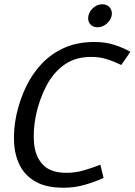

<svg xmlns="http://www.w3.org/2000/svg" viewBox="-20 -871 632 901"><path d="M292 -60Q333 -60 371.5 -71Q410 -82 451 -98L466 -36Q424 -17 377 -3.5Q330 10 278 10Q198 10 148 -18Q98 -46 73.5 -94Q49 -142 46 -203.5Q43 -265 57 -332Q72 -400 101 -461.5Q130 -523 175 -571Q220 -619 281.5 -646.5Q343 -674 423 -674Q475 -674 516.5 -660.5Q558 -647 592 -628L549 -566Q517 -582 482.5 -593Q448 -604 408 -604Q333 -604 281.5 -567Q230 -530 197.5 -468Q165 -406 149 -332Q134 -259 140 -197Q146 -135 182 -97.5Q218 -60 292 -60ZM438 -743Q415 -743 402.5 -758.5Q390 -774 395 -797Q400 -820 419 -835.5Q438 -851 460 -851Q483 -851 495.5 -835.5Q508 -820 504 -797Q498 -774 479 -758.5Q460 -743 438 -743Z"/></svg>

Font: Epunda Sans
Style: Italic
Weight: 400
Italic angle: -12.0243°
Designer: Simon Atzbach
Foundry: typofactur
Version: Version 2.204; ttfautohint (v1.8.4.7-5d5b)